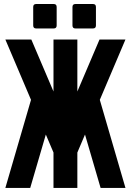

<svg xmlns="http://www.w3.org/2000/svg" viewBox="-20 -923 642 943"><path d="M157.7 -783.2Q143.1 -783.2 143.1 -797.9V-888.7Q143.1 -903.3 157.7 -903.3H243.7Q258.3 -903.3 258.3 -888.7V-797.9Q258.3 -783.2 243.7 -783.2ZM350.6 -783.2Q335.9 -783.2 335.9 -797.9V-888.7Q335.9 -903.3 350.6 -903.3H436.5Q451.2 -903.3 451.2 -888.7V-797.9Q451.2 -783.2 436.5 -783.2ZM132.3 -432.6 6.3 -729H133.8L242.7 -473.6V-729H359.9V-473.6L468.8 -729H596.2L470.2 -432.6L596.2 0H474.1L397.5 -262.2L359.9 -173.8V0H242.7V-173.8L205.1 -262.2L128.4 0H6.3Z"/></svg>

Font: Hack
Style: Bold
Weight: 700
Monospace: yes
Designer: Christopher Simpkins
Foundry: Christopher Simpkins
Version: Version 2.017